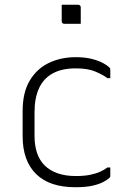

<svg xmlns="http://www.w3.org/2000/svg" viewBox="-20 -776 540 806"><path d="M298 -536Q337 -536 366 -528.5Q395 -521 413 -511Q431 -501 438 -494Q442 -490 442.5 -488Q443 -486 443 -481Q443 -473 443 -464.5Q443 -456 443 -448H431Q412 -462 380.5 -475.5Q349 -489 298 -489Q240 -489 201.5 -468Q163 -447 144 -406Q125 -365 125 -305V-205Q125 -165 135.5 -134Q146 -103 167 -82Q189 -60 222 -48.5Q255 -37 298 -37Q333 -37 357.5 -42Q382 -47 400 -55Q418 -63 431 -73H443Q443 -64 443 -55.5Q443 -47 443 -38Q443 -36 442.5 -34Q442 -32 440 -30Q432 -22 414.5 -12.5Q397 -3 368.5 3.5Q340 10 297 10Q243 10 202 -3.5Q161 -17 132.5 -44.5Q104 -72 89.5 -112Q75 -152 75 -204V-310Q75 -388 105 -438Q135 -488 185.5 -512Q236 -536 298 -536ZM239 -756Q248 -756 256.5 -756Q265 -756 273.5 -756Q282 -756 290.5 -756Q299 -756 308 -756Q313 -756 316 -753Q319 -750 319 -745V-676Q310 -676 301.5 -676Q293 -676 284.5 -676Q276 -676 267.5 -676Q259 -676 250 -676Q245 -676 242 -679Q239 -682 239 -687Z"/></svg>

Font: Recursive Light
Style: Regular
Weight: 300
Version: Version 1.085